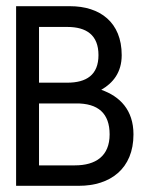

<svg xmlns="http://www.w3.org/2000/svg" viewBox="-20 -600 484 620"><path d="M32 0H235C336 0 411 -55 411 -166C411 -245 367 -289 307 -310C345 -332 373 -366 373 -422C373 -528 303 -580 206 -580H32ZM106 -66V-266H224C298 -267 334 -233 334 -166C334 -96 289 -66 222 -66ZM106 -333V-513H197C259 -513 298 -487 298 -422C298 -358 259 -333 197 -333Z"/></svg>

Font: Charger Pro
Style: Nar
Weight: 400
Designer: Jasper
Foundry: Cannot Into Space Fonts
Version: Version 1.09